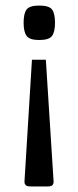

<svg xmlns="http://www.w3.org/2000/svg" viewBox="-20 -535 281 691"><path d="M145 -320 173 120Q173 126 169 131Q165 136 152 136H91Q76 136 72 131Q68 126 68 120L95 -320ZM178 -453Q178 -421 167.5 -406Q157 -391 121 -391Q86 -391 75.5 -406Q65 -421 65 -453Q65 -486 75.5 -500.5Q86 -515 121 -515Q157 -515 167.5 -500.5Q178 -486 178 -453Z"/></svg>

Font: Changa Light
Style: Regular
Weight: 300
Designer: Eduardo Rodriguez Tunni
Foundry: Eduardo Rodriguez Tunni
Version: Version 3.002; ttfautohint (v1.8.2)